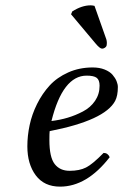

<svg xmlns="http://www.w3.org/2000/svg" viewBox="-20 -693 464 723"><path d="M335.9 -670.9 380.4 -544.9Q383.8 -533.2 381.3 -521Q380.4 -517.1 375.2 -513.4Q370.1 -509.8 364.3 -509.8Q356 -509.8 339.4 -529.8L247.6 -639.2L252 -649.9Q288.1 -672.9 321.3 -672.9Q328.1 -672.9 335.9 -670.9ZM355 -370.1Q355 -391.6 344.2 -399.9Q333.5 -408.2 306.2 -408.2Q216.3 -408.2 173.8 -237.3Q206.1 -241.2 234.9 -249.8Q263.7 -258.3 292.2 -273.2Q320.8 -288.1 337.9 -313.2Q355 -338.4 355 -370.1ZM167 -199.2Q166 -191.4 166 -165Q166 -101.1 185.8 -75.4Q205.6 -49.8 242.2 -49.8Q279.3 -49.8 304 -62.3Q328.6 -74.7 370.1 -117.2Q386.2 -117.2 393.1 -101.1Q307.1 9.8 206.1 9.8Q146.5 9.8 114.7 -32.7Q83 -75.2 83 -142.1Q83 -181.6 91.6 -221.9Q100.1 -262.2 119.6 -301.5Q139.2 -340.8 167 -371.1Q194.8 -401.4 236.8 -420.2Q278.8 -439 329.1 -439Q354.5 -439 374 -431.2Q393.6 -423.3 403.8 -411.4Q414.1 -399.4 418.9 -387.5Q423.8 -375.5 423.8 -365.2Q423.8 -332.5 413.6 -313Q374.5 -239.7 167 -199.2Z"/></svg>

Font: Linux Libertine G
Style: Italic
Weight: 400
Italic angle: -12°
Designer: Philipp H. Poll
Foundry: Philipp H. Poll
Version: Version 5.1.3